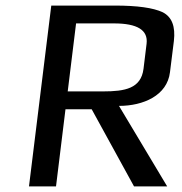

<svg xmlns="http://www.w3.org/2000/svg" viewBox="-20 -669 652 689"><path d="M590 -410 604 -522C610 -574 597 -608 564 -625C530 -641 473 -649 392 -649H164L84 0H181L215 -277H309L461 0H580L407 -289C494 -289 580 -326 590 -410ZM350 -341H223L253 -585H389C473 -585 512 -561 506 -512L495 -422C486 -351 428 -341 350 -341Z"/></svg>

Font: Gamestation Text
Style: Italic
Weight: 400
Designer: Jonas Hecksher
Foundry: Jonas Hecksher, Playtypeª, e-types AS
Version: Version 1.003